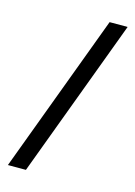

<svg xmlns="http://www.w3.org/2000/svg" viewBox="-111 -774 588 834"><g transform="rotate(15 183.5 -357.0)"><path d="M356.9 -713.9 90.8 0H9.8L275.9 -713.9Z"/></g></svg>

Font: f0_52653 
Style: Regular
Weight: 400
Foundry: Ascender Corporation
Version: Version 1.10